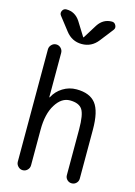

<svg xmlns="http://www.w3.org/2000/svg" viewBox="-140 -1033 780 1106"><g transform="rotate(15 250.0 -480.0)"><path d="M303.7 -914.1Q334 -960 385.7 -960Q401.4 -960 409.2 -944.8Q417 -929.7 407.2 -917L345.7 -837.9Q308.6 -790 250 -790Q191.4 -790 154.3 -837.9L92.8 -917Q83 -929.7 90.3 -944.8Q97.7 -960 114.3 -960Q166 -960 196.3 -914.1L248 -831.1Q248 -830.1 250 -830.1Q252 -830.1 252 -831.1ZM70.3 -40V-710Q70.3 -725.6 82 -737.8Q93.8 -750 109.9 -750Q126 -750 137.7 -738.3Q149.4 -726.6 149.4 -710V-446.3Q149.4 -445.3 150.4 -445.3Q152.3 -445.3 152.3 -446.3Q171.9 -484.4 209 -507.3Q246.1 -530.3 290 -530.3Q369.1 -530.3 404.8 -484.9Q440.4 -439.5 440.4 -330.1V-38.1Q440.4 -22.5 429.2 -11.2Q418 0 401.9 0Q385.7 0 374.5 -11.2Q363.3 -22.5 363.3 -38.1V-311.5Q363.3 -399.4 343.3 -429.2Q323.2 -459 269.5 -459Q219.7 -459 184.6 -402.8Q149.4 -346.7 149.4 -252V-40Q149.4 -23.4 137.7 -11.7Q126 0 109.9 0Q93.8 0 82 -12.2Q70.3 -24.4 70.3 -40Z"/></g></svg>

Font: Rounded-X Mgen+ 2m regular
Style: Regular
Weight: 400
Designer: [Source Han Sans]
Ryoko NISHIZUKA  (kana & ideographs); Paul D. Hunt (Latin, Greek & Cyrillic); Wenlong ZHANG  (bopomofo
Version: Version 1.059.20150602